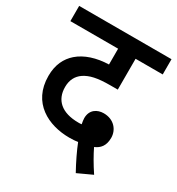

<svg xmlns="http://www.w3.org/2000/svg" viewBox="-165 -728 827 895"><g transform="rotate(30 248.5 -280.5)"><path d="M376 61 454 25C426 -17 405 -54 389 -87C417 -99 437 -120 437 -164C437 -206 406 -246 350 -246C316 -246 282 -227 282 -181C282 -173 284 -160 286 -150C280 -149 275 -149 269 -149C178 -149 132 -192 132 -262C132 -300 147 -327 173 -345C203 -365 241 -374 311 -374H351V-540H497V-622H0V-540H257V-455C191 -453 134 -435 95 -401C61 -371 39 -329 39 -268C39 -123 155 -67 267 -67C283 -67 299 -68 313 -70C327 -34 351 16 376 61Z"/></g></svg>

Font: Noto Sans SemiCondensed Medium
Style: Regular
Weight: 500
Width: 4
Designer: Monotype Design Team
Foundry: Monotype Imaging Inc.
Version: Version 2.013